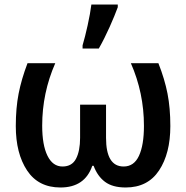

<svg xmlns="http://www.w3.org/2000/svg" viewBox="-20 -821 825 851"><path d="M682 -541H560Q618 -409 618 -263Q618 -178 596 -130.5Q574 -83 528 -83Q450 -83 450 -210V-357H335V-210Q335 -152 317 -117.5Q299 -83 257 -83Q214 -83 190.5 -130.5Q167 -178 167 -264Q167 -409 225 -541H102Q75 -470 62.5 -406Q50 -342 50 -262Q50 -141 100 -65.5Q150 10 248 10Q356 10 389 -86H395Q412 -40 445.5 -15Q479 10 537 10Q635 10 685 -65.5Q735 -141 735 -262Q735 -342 722.5 -406Q710 -470 682 -541ZM346 -606H418Q443 -650 466 -701.5Q489 -753 502 -789V-801H385Q380 -761 368.5 -709Q357 -657 346 -620Z"/></svg>

Font: Noto Sans Display Medium
Style: Regular
Weight: 500
Designer: Monotype Design Team
Foundry: Monotype Imaging Inc.
Version: Version 1.900